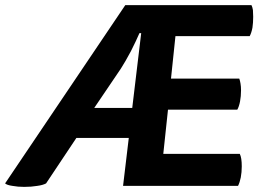

<svg xmlns="http://www.w3.org/2000/svg" viewBox="-21 -731 1016 755"><path d="M668.9 -588.9Q742.2 -588.9 960.9 -588.9Q967.8 -601.6 971.7 -622.1Q974.6 -641.6 974.6 -665Q974.6 -679.7 973.6 -691.4Q971.7 -703.1 967.8 -710.9Q802.7 -710.9 471.7 -710.9Q353.5 -536.1 -1 -9.8Q6.8 -2.9 28.3 0Q48.8 3.9 74.2 3.9Q102.5 3.9 125 0Q147.5 -2.9 160.2 -9.8Q199.2 -69.3 279.3 -188.5Q330.1 -188.5 485.4 -188.5Q479.5 -140.6 462.9 0Q576.2 0 915 0Q921.9 -13.7 925.8 -33.2Q929.7 -53.7 929.7 -77.1Q929.7 -93.8 927.7 -106.4Q925.8 -118.2 921.9 -126Q821.3 -126 621.1 -126Q626 -169.9 639.6 -299.8Q708 -299.8 912.1 -299.8Q918.9 -311.5 922.9 -332Q926.8 -352.5 926.8 -376Q926.8 -390.6 924.8 -402.3Q922.9 -414.1 919.9 -421.9Q830.1 -421.9 651.4 -421.9Q655.3 -463.9 668.9 -588.9ZM527.3 -600.6Q528.3 -600.6 534.2 -600.6Q525.4 -527.3 499 -306.6Q461.9 -306.6 349.6 -306.6Q376 -345.7 454.1 -460.9Q471.7 -488.3 494.1 -530.3Q515.6 -573.2 527.3 -600.6Z"/></svg>

Font: cl
Style: Bold Italic
Weight: 400
Designer: Mitja Miklavcic
Version: Version 7.504; 2011; Build 1022